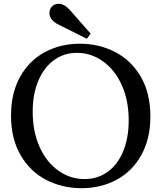

<svg xmlns="http://www.w3.org/2000/svg" viewBox="-20 -980 849 1010"><path d="M400 -750Q500 -750 584.5 -707Q669 -664 720 -577.5Q771 -491 771 -367Q771 -250 723.5 -164.5Q676 -79 593.5 -34.5Q511 10 409 10Q309 10 224.5 -33Q140 -76 89 -162.5Q38 -249 38 -373Q38 -490 85.5 -575.5Q133 -661 215.5 -705.5Q298 -750 400 -750ZM424 -38Q493 -38 545.5 -75.5Q598 -113 627.5 -183Q657 -253 657 -347Q657 -452 620.5 -532.5Q584 -613 521.5 -657.5Q459 -702 385 -702Q316 -702 263.5 -663.5Q211 -625 181.5 -555Q152 -485 152 -392Q152 -287 188.5 -206.5Q225 -126 287.5 -82Q350 -38 424 -38ZM240 -912Q240 -932 253.5 -946Q267 -960 288 -960Q318 -960 346 -929L457 -803L437 -776L289 -850Q240 -874 240 -912Z"/></svg>

Font: Minipax
Style: Regular
Weight: 400
Designer: Raphaël Ronot
Foundry: Velvetyne Type Foundry
Version: Version 1.000